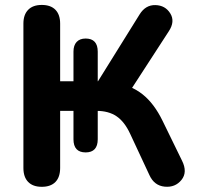

<svg xmlns="http://www.w3.org/2000/svg" viewBox="-20 -733 790 762"><path d="M72.9 -66.4V-639.4Q72.9 -674.7 91.8 -694.1Q110.6 -713.4 145.9 -713.4Q181.2 -713.4 200 -694.2Q218.7 -674.9 218.7 -639.4V-410.5H271.6V-528Q271.6 -553.1 284.2 -566.6Q296.9 -580.1 319.9 -580.1Q343.7 -580.1 355.8 -567Q367.9 -553.9 367.9 -528V-410.5H374.7L365.5 -405L534.1 -675.9Q557.6 -713.8 596.8 -712.8Q636 -711.8 655.8 -679.8Q675.7 -647.8 649.8 -608.7L491.7 -365L433.3 -405.9Q500.1 -394.9 545.9 -358.6Q591.7 -322.3 625.3 -253.3L702.4 -95.3Q725.1 -49.6 700.2 -18.9Q675.4 11.8 633.7 7.8Q592.1 3.8 573.1 -37.9L496.8 -201.4Q474.4 -249.9 442.7 -271.4Q411.1 -293 362.9 -293H342.2L367.9 -303.6V-180.1Q367.9 -154.3 355.8 -141.2Q343.7 -128.1 319.9 -128.1Q295.9 -128.1 283.7 -141.2Q271.6 -154.3 271.6 -180.1V-293H218.7V-66.4Q218.7 -30.1 200 -10.8Q181.2 8.4 145.9 8.4Q110.6 8.4 91.8 -10.9Q72.9 -30.3 72.9 -66.4Z"/></svg>

Font: SN Pro Thin
Style: Regular
Weight: 200
Designer: Tobias Whetton
Foundry: Supernotes
Version: Version 1.003;Glyphs 3.3 (3324)